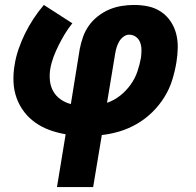

<svg xmlns="http://www.w3.org/2000/svg" viewBox="-20 -540 790 775"><path d="M210 215 245 2Q211 -4 180.5 -15Q150 -26 123.5 -44.5Q97 -63 77.5 -88.5Q58 -114 47 -144.5Q36 -175 34.5 -209Q33 -243 39 -278Q44 -310 55 -342Q66 -374 81 -404.5Q96 -435 115 -464Q134 -493 157 -520L272 -446Q255 -425 241.5 -402.5Q228 -380 216.5 -357Q205 -334 196 -310Q187 -286 183 -262Q179 -238 181.5 -214.5Q184 -191 195 -171.5Q206 -152 224.5 -139Q243 -126 266 -120L302 -343Q307 -368 315.5 -392Q324 -416 339.5 -437.5Q355 -459 376.5 -475.5Q398 -492 422 -502Q446 -512 471.5 -516Q497 -520 521 -520Q551 -520 579 -514Q607 -508 630 -492.5Q653 -477 668.5 -454Q684 -431 691 -404Q698 -377 697.5 -347.5Q697 -318 692 -288Q686 -252 675 -216.5Q664 -181 643.5 -148Q623 -115 595 -87.5Q567 -60 533.5 -40.5Q500 -21 464 -10Q428 1 391 5L356 215ZM412 -125Q441 -135 465 -154Q489 -173 507 -198Q525 -223 534.5 -251Q544 -279 549 -307Q551 -323 551 -338.5Q551 -354 546 -368Q541 -382 529 -391Q517 -400 501 -400Q489 -400 478 -391.5Q467 -383 460.5 -371.5Q454 -360 450.5 -348Q447 -336 445 -324Z"/></svg>

Font: Iosevka Etoile Heavy
Style: Italic
Weight: 900
Italic angle: -9°
Designer: Belleve Invis
Foundry: Belleve Invis
Version: Version 22.1.2; ttfautohint (v1.8.4)